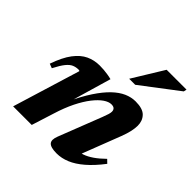

<svg xmlns="http://www.w3.org/2000/svg" viewBox="-185 -816 967 967"><g transform="rotate(45 299.0 -332.0)"><path d="M42 -273.5 18.5 -282.5Q41.5 -348.5 69.8 -385.8Q98 -423 131.2 -438.5Q164.5 -454 203 -454Q219.5 -454 233 -452.8Q246.5 -451.5 260.2 -449.5Q274 -447.5 290 -443.5L220 -204L216.5 -211Q247.5 -277.5 278 -323.8Q308.5 -370 338.5 -398.8Q368.5 -427.5 398.5 -440.8Q428.5 -454 459 -454Q510 -454 531.5 -431.8Q553 -409.5 553 -375Q553 -357 548 -333.8Q543 -310.5 531.5 -280.5L437.5 -37L417.5 -71Q440 -71 462.2 -78.8Q484.5 -86.5 509.2 -103.5Q534 -120.5 562 -148L580 -130.5Q541 -79.5 504 -47.8Q467 -16 432 -1.5Q397 13 362.5 13Q319.5 13 306.2 -2Q293 -17 306.5 -51L396 -280.5Q404 -301.5 407.5 -313Q411 -324.5 411 -333Q411 -344 404.5 -350.8Q398 -357.5 383 -357.5Q364.5 -357.5 342.2 -342.2Q320 -327 296.2 -296.8Q272.5 -266.5 250.2 -221.8Q228 -177 210 -118.5L172.5 0H40L150.5 -361Q149.5 -362.5 147.8 -363.2Q146 -364 143 -364Q124.5 -364 109 -357.5Q93.5 -351 77.8 -331.8Q62 -312.5 42 -273.5ZM355 -511.5 456.5 -677H598L594.5 -661L398 -511.5Z"/></g></svg>

Font: Newsreader 24pt
Style: Bold Italic
Weight: 700
Italic angle: -17°
Designer: Hugues Gentile
Foundry: Production Type
Version: Version 1.003